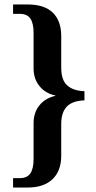

<svg xmlns="http://www.w3.org/2000/svg" viewBox="-20 -714 434 868"><path d="M39.1 133.8V91.3H69.3Q103 91.3 117.4 69.6Q131.8 47.9 131.8 5.9V-157.2Q131.8 -205.1 158.2 -237.8Q184.6 -270.5 230.5 -280.8V-282.2Q185.5 -291.5 158.7 -324.5Q131.8 -357.4 131.8 -404.8V-565.9Q131.8 -608.4 117.4 -629.9Q103 -651.4 69.3 -651.4H39.1V-693.8H105Q180.7 -693.8 218.8 -656.7Q256.8 -619.6 256.8 -550.8V-407.2Q256.8 -351.6 284.4 -327.4Q312 -303.2 361.8 -301.8V-260.3Q306.6 -258.3 281.7 -231.7Q256.8 -205.1 256.8 -153.8V-9.8Q256.8 58.6 217.3 96.2Q177.7 133.8 105 133.8Z"/></svg>

Font: Liberation Serif
Style: Bold
Weight: 700
Designer: Steve Matteson
Foundry: Ascender Corporation
Version: Version 2.1.5